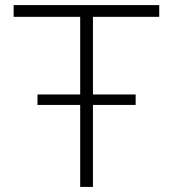

<svg xmlns="http://www.w3.org/2000/svg" viewBox="-20 -733 678 753"><path d="M294.5 0V-321.5H127V-362.5H294.5V-667H33.5V-713H604.5V-667H344.5V-362.5H512V-321.5H344.5V0Z"/></svg>

Font: Commissioner ExtraLight
Style: Regular
Weight: 200
Designer: Kostas Bartsokas
Foundry: Kostas Bartsokas
Version: Version 1.000; ttfautohint (v1.8.3)